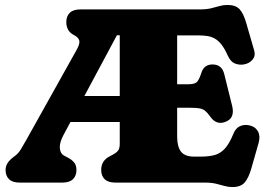

<svg xmlns="http://www.w3.org/2000/svg" viewBox="-20 -738 1091 776"><path d="M557.5 -700 511 -595.5H452.5L237 -193Q220 -161.5 221.8 -139.2Q223.5 -117 240 -108.5L256 -100Q271 -92 280 -80.8Q289 -69.5 289 -51Q289 -27.5 275 -13.8Q261 0 231.5 0H60Q30.5 0 16.5 -13.8Q2.5 -27.5 2.5 -51Q2.5 -78.5 31.5 -101L42.5 -109.5Q54 -118 64 -134.2Q74 -150.5 85.5 -171L290 -537Q304 -562 300.2 -574.8Q296.5 -587.5 277.5 -597Q262.5 -605 255.2 -618Q248 -631 248 -649Q248 -672.5 262 -686.2Q276 -700 305.5 -700ZM231 -350H523V-245H231ZM586 -397.5H742Q769.5 -397.5 778 -409Q786.5 -420.5 794 -444Q804.5 -477.5 839 -477.5Q877 -477.5 886.5 -438L918.5 -309Q930.5 -258.5 888.5 -244.5Q853.5 -232.5 829.5 -267Q819 -281.5 810.2 -289.2Q801.5 -297 787.8 -299.8Q774 -302.5 748.5 -302.5H586ZM464 -157V-700H787.5Q814.5 -700 833 -704.5Q851.5 -709 867 -713.5Q882.5 -718 899.5 -718Q932.5 -718 948.5 -700.5Q964.5 -683 975.5 -644L1007.5 -533.5Q1013.5 -512.5 1000.8 -497Q988 -481.5 965.5 -477.5Q947.5 -474.5 929.8 -481.2Q912 -488 900.5 -513.5Q888 -541.5 875.2 -557.8Q862.5 -574 848.2 -582Q834 -590 817.5 -592.5Q801 -595 780.5 -595H696V-186Q696 -145.5 711.5 -125.2Q727 -105 765 -105H790.5Q823.5 -105 847 -111.2Q870.5 -117.5 888.5 -137Q906.5 -156.5 922.5 -195.5Q931.5 -219 948.8 -227.5Q966 -236 987.5 -231.5Q1011.5 -226.5 1022.2 -207.5Q1033 -188.5 1025.5 -161.5L995.5 -56Q984.5 -18 968.5 0Q952.5 18 919.5 18Q902.5 18 887 13.5Q871.5 9 853 4.5Q834.5 0 807.5 0H446.5Q417 0 403 -13.8Q389 -27.5 389 -51Q389 -88 422 -105.5L438 -114Q449.5 -120 456.8 -128.8Q464 -137.5 464 -157Z"/></svg>

Font: Fraunces SuperSoft
Style: Regular
Weight: 900
Version: Version 1.000;[b76b70a41]